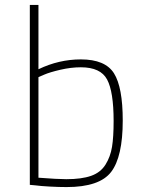

<svg xmlns="http://www.w3.org/2000/svg" viewBox="-20 -750 578 779"><path d="M308 -509Q407 -509 442.5 -452.5Q478 -396 478 -261Q478 -114 431 -52.5Q384 9 250 9Q220 9 182.5 7Q145 5 123 2L101 0V-730H136V-469Q219 -509 308 -509ZM249 -23Q311 -23 349.5 -36.5Q388 -50 408 -82Q428 -114 434.5 -154Q441 -194 441 -259Q441 -378 414.5 -427.5Q388 -477 308 -477Q268 -477 225 -467Q182 -457 159 -447L136 -437V-29Q214 -23 249 -23Z"/></svg>

Font: TitilliumText22L Th
Style: Thin
Weight: 100
Designer: Campivisivi
Foundry: Campivisivi
Version: 1.000